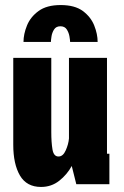

<svg xmlns="http://www.w3.org/2000/svg" viewBox="-20 -729 490 760"><path d="M142.5 11Q85.5 11 59 -34.2Q32.5 -79.5 32.5 -156V-500H183V-207Q183 -165 187.8 -137.2Q192.5 -109.5 211.5 -109.5Q229.5 -109.5 240.2 -133.8Q251 -158 253 -181V-500H403.5V-120.5H413V0H282L264 -72Q245.5 -38 214.5 -13.5Q183.5 11 142.5 11ZM220 -709Q276 -709 307.8 -685.5Q339.5 -662 353 -628Q366.5 -594 366.5 -563H257.5Q257.5 -569.5 255 -584.5Q252.5 -599.5 244.5 -612.2Q236.5 -625 219 -625Q202 -625 194 -612.2Q186 -599.5 183.8 -584.5Q181.5 -569.5 181.5 -563H73Q73 -594 86.8 -628Q100.5 -662 132.8 -685.5Q165 -709 220 -709Z"/></svg>

Font: Trispace Condensed
Style: Bold
Weight: 700
Width: 3
Designer: Tyler Finck
Foundry: Etcetera Type Company
Version: Version 1.210; ttfautohint (v1.8.3)